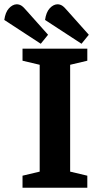

<svg xmlns="http://www.w3.org/2000/svg" viewBox="-70 -875 462 895"><path d="M120 -671 -50 -782Q-45 -818 -28.5 -836Q-12 -854 7 -855Q20 -855 30 -848.5Q40 -842 55 -824L154 -713ZM310 -671 140 -782Q145 -818 161.5 -836Q178 -854 197 -855Q210 -855 220 -848.5Q230 -842 245 -824L344 -713ZM35 0V-56L115 -75V-573L35 -592V-648H337V-592L257 -573V-75L337 -56V0Z"/></svg>

Font: Faustina
Style: Bold
Weight: 700
Designer: Alfonso Garcia
Foundry: http://www.omnibus-type.com
Version: Version 1.200